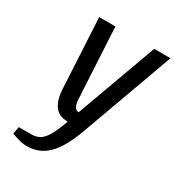

<svg xmlns="http://www.w3.org/2000/svg" viewBox="-171 -606 845 921"><g transform="rotate(30 251.5 -145.0)"><path d="M117 210Q95 210 71.5 203.5Q48 197 31 190L38 150H108Q133 150 152.5 139Q172 128 190 97.5Q208 67 228 10Q179 10 155.5 -22Q132 -54 129 -110L108 -500H198L219 -110Q221 -80 229.5 -67.5Q238 -55 251 -55L413 -500H503L318 10Q280 115 232.5 162.5Q185 210 117 210Z"/></g></svg>

Font: Cuprum
Style: Italic
Weight: 400
Italic angle: -10°
Designer: Jovanny Lemonad
Foundry: Jovanny Lemonad
Version: Version 3.000